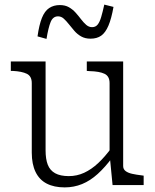

<svg xmlns="http://www.w3.org/2000/svg" viewBox="-20 -804 674 834"><path d="M178 -537V-151Q178 -113 187.5 -88.5Q197 -64 219.5 -51.5Q242 -39 279 -39Q314 -39 345.5 -53.5Q377 -68 406.5 -95.5Q436 -123 465 -163L468 -120Q437 -78 404.5 -48.5Q372 -19 336.5 -4.5Q301 10 261 10Q215 10 183 -6.5Q151 -23 134.5 -57Q118 -91 118 -141V-443Q118 -473 96.5 -483.5Q75 -494 35 -496H27V-537ZM515 -537V-83Q515 -69 525.5 -61Q536 -53 554 -49Q572 -45 597 -42L604 -41V0H469L457 -123L456 -127V-443Q456 -473 434 -483.5Q412 -494 370 -495L357 -496V-537ZM373 -636Q350 -636 333 -645.5Q316 -655 303 -670Q290 -685 279 -699Q268 -713 257 -723Q246 -733 232 -733Q210 -733 200 -708.5Q190 -684 182 -635L143 -646Q150 -696 162 -726Q174 -756 193.5 -769Q213 -782 240 -782Q263 -782 279.5 -772.5Q296 -763 308.5 -749Q321 -735 332 -720.5Q343 -706 354.5 -696Q366 -686 380 -686Q395 -686 404 -697Q413 -708 419.5 -730Q426 -752 433 -784L473 -774Q464 -723 451 -692.5Q438 -662 419.5 -649Q401 -636 373 -636Z"/></svg>

Font: Roboto Serif 20pt ExtraLight
Style: Regular
Weight: 250
Version: Version 1.008